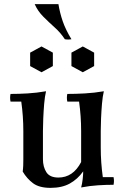

<svg xmlns="http://www.w3.org/2000/svg" viewBox="-20 -895 604 930"><path d="M373 -110 383 -65Q356 -27 318 -6Q280 15 225 15Q170 15 140 -7.5Q110 -30 90 -64Q92 -79 92.5 -94Q93 -109 93 -124V-260Q93 -332 83 -403H31Q27 -422 31 -440Q70 -440 113.5 -442.5Q157 -445 203 -453Q197 -428 194 -392.5Q191 -357 189.5 -321Q188 -285 188 -260V-124Q188 -87 204.5 -61Q221 -35 263 -35Q298 -35 325.5 -53.5Q353 -72 373 -110ZM530 -37Q534 -19 530 0Q495 0 455 2.5Q415 5 373 13Q378 -5 380.5 -27.5Q383 -50 383 -65L373 -110V-260Q373 -332 363 -403H306Q302 -422 306 -440Q345 -440 391 -442.5Q437 -445 483 -453Q477 -428 474 -392.5Q471 -357 469.5 -321Q468 -285 468 -260V-180Q468 -108 478 -37ZM181 -670 236 -640V-575L181 -545L126 -575V-640ZM381 -670 436 -640V-575L381 -545L326 -575V-640ZM148 -875H263Q270 -832 284 -791.5Q298 -751 326 -705Q310 -702 294 -705Q274 -736 245.5 -761.5Q217 -787 190 -814Q163 -841 148 -875Z"/></svg>

Font: Poltawski Nowy
Style: Regular
Weight: 400
Designer: Adam Pótawski, Mateusz Machalski, Borys Kosmynka, Ania Wieluska
Foundry: Capitalics.wtf
Version: Version 1.001;gftools[0.9.25]